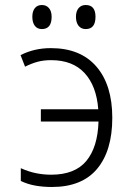

<svg xmlns="http://www.w3.org/2000/svg" viewBox="-20 -735 540 766"><path d="M187 11Q152 11 121 5.5Q90 0 63 -13V-64Q94 -50 124 -44Q154 -38 184 -38Q279 -38 324.5 -93Q370 -148 373 -250H143V-299H372Q365 -392 317.5 -443.5Q270 -495 184 -495Q154 -495 130 -488.5Q106 -482 80 -469L62 -515Q116 -543 183 -543Q301 -543 364.5 -469.5Q428 -396 428 -265Q428 -134 367.5 -61.5Q307 11 187 11ZM322 -619Q304 -619 293.5 -632Q283 -645 283 -668Q283 -690 293.5 -702.5Q304 -715 322 -715Q361 -715 361 -668Q361 -619 322 -619ZM147 -619Q129 -619 119 -632Q109 -645 109 -668Q109 -690 119 -702.5Q129 -715 147 -715Q165 -715 175.5 -702.5Q186 -690 186 -668Q186 -619 147 -619Z"/></svg>

Font: Noto Sans Mono ExtraCondensed Light
Style: Regular
Weight: 300
Width: 2
Designer: Monotype Design Team
Foundry: Monotype Imaging Inc.
Version: Version 2.014; ttfautohint (v1.8.4.7-5d5b)